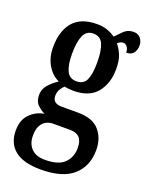

<svg xmlns="http://www.w3.org/2000/svg" viewBox="-151 -651 748 965"><g transform="rotate(20 223.5 -168.0)"><path d="M189 237Q96 237 50.5 200Q5 163 5 95Q5 39 36 7Q67 -25 112 -33Q91 -43 72.5 -61Q54 -79 54 -113Q54 -144 74 -167Q94 -190 124 -210Q86 -227 62 -267.5Q38 -308 38 -362Q38 -449 79.5 -498Q121 -547 208 -547Q239 -547 262.5 -538.5Q286 -530 306 -516Q321 -532 341.5 -552.5Q362 -573 393 -573Q418 -573 431 -556.5Q444 -540 444 -518Q444 -495 432 -478.5Q420 -462 393 -462Q393 -481 383.5 -492.5Q374 -504 364 -504Q354 -504 346.5 -500Q339 -496 333 -490Q350 -470 362 -441.5Q374 -413 374 -367Q374 -290 333.5 -240.5Q293 -191 208 -191Q199 -191 183.5 -192.5Q168 -194 161 -196Q151 -188 141.5 -172.5Q132 -157 132 -137Q132 -115 145 -105.5Q158 -96 179 -96H268Q347 -96 383 -54.5Q419 -13 419 50Q419 136 362.5 186.5Q306 237 189 237ZM206 -241Q245 -241 259 -272.5Q273 -304 273 -365Q273 -428 258.5 -462Q244 -496 206 -496Q169 -496 154 -461.5Q139 -427 139 -364Q139 -305 154 -273Q169 -241 206 -241ZM192 184Q265 184 296.5 152.5Q328 121 328 72Q328 34 311 16.5Q294 -1 260 -1H169Q152 -1 135 7Q118 15 106.5 35Q95 55 95 90Q95 133 120 158.5Q145 184 192 184Z"/></g></svg>

Font: Noto Serif Bengali ExtraCondensed SemiBold
Style: Regular
Weight: 600
Width: 2
Designer: Juan Bruce, Universal Thirst, Indian Type Foundry and the Monotype Design Team.
Foundry: Monotype Imaging Inc.
Version: Version 2.003; ttfautohint (v1.8.4.7-5d5b)